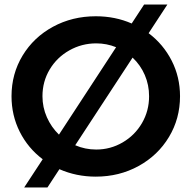

<svg xmlns="http://www.w3.org/2000/svg" viewBox="-20 -775 849 850"><path d="M777 -349Q777 -250 728 -168.5Q679 -87 593.5 -40Q508 7 404 7Q318 7 243 -26L190 55H87L169 -70Q104 -119 67.5 -191.5Q31 -264 31 -349Q31 -448 80 -529Q129 -610 214.5 -656.5Q300 -703 404 -703Q490 -703 563 -671L618 -755H721L638 -628Q703 -579 740 -506.5Q777 -434 777 -349ZM241 -179 494 -566Q452 -583 406 -583Q342 -583 287 -552Q232 -521 200 -467.5Q168 -414 168 -349Q168 -300 187.5 -256Q207 -212 241 -179ZM640 -349Q640 -399 621 -443Q602 -487 567 -520L313 -132Q357 -113 406 -113Q469 -113 523 -144.5Q577 -176 608.5 -230Q640 -284 640 -349Z"/></svg>

Font: Gontserrat Medium
Style: Regular
Weight: 500
Designer: Julieta Ulanovsky
Foundry: Julieta Ulanovsky
Version: Version 6.001